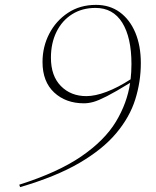

<svg xmlns="http://www.w3.org/2000/svg" viewBox="-20 -745 640 788"><path d="M62.5 23 59 13Q218 -37.5 313.5 -103Q409 -168.5 455.5 -245.2Q502 -322 514 -405Q453 -367.5 418 -349.8Q383 -332 362.8 -326.5Q342.5 -321 324.5 -321Q250 -321 202.2 -365.5Q154.5 -410 154.5 -490.5Q154.5 -553 182 -606.2Q209.5 -659.5 258.8 -692.2Q308 -725 374 -725Q430.5 -725 471.8 -694.8Q513 -664.5 535.5 -610.8Q558 -557 558 -486Q558 -410 535.2 -337.2Q512.5 -264.5 457.2 -198.5Q402 -132.5 305.8 -76.2Q209.5 -20 62.5 23ZM189 -508Q189 -433.5 229.8 -392Q270.5 -350.5 334.5 -350.5Q370.5 -350.5 417.5 -368.2Q464.5 -386 516 -419.5Q519.5 -449.5 519.5 -482Q519.5 -591 481.8 -651.8Q444 -712.5 372 -712.5Q317 -712.5 275.8 -686.5Q234.5 -660.5 211.8 -614.2Q189 -568 189 -508Z"/></svg>

Font: Newsreader 72pt ExtraLight
Style: Italic
Weight: 275
Italic angle: -17°
Designer: Hugues Gentile
Foundry: Production Type
Version: Version 1.003; ttfautohint (v1.8.3)